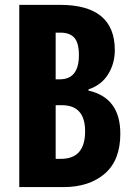

<svg xmlns="http://www.w3.org/2000/svg" viewBox="-20 -763 540 783"><path d="M58.6 0V-743.2H224.6Q448.2 -743.2 448.2 -558.6Q448.2 -503.9 420.9 -460Q393.6 -416 340.8 -398.4V-393.6Q470.7 -364.3 470.7 -217.8Q470.7 -109.4 407.2 -54.7Q343.8 0 238.3 0ZM207 -439.5H223.6Q301.8 -439.5 301.8 -538.1Q301.8 -587.9 283.2 -608.9Q264.6 -629.9 226.6 -629.9H207ZM207 -115.2H228.5Q327.1 -115.2 327.1 -227.5Q327.1 -334 232.4 -334H207Z"/></svg>

Font: Gen Shin Gothic Monospace Bold
Style: Bold
Weight: 700
Designer: [Source Han Sans]
Ryoko NISHIZUKA  (kana & ideographs); Paul D. Hunt (Latin, Greek & Cyrillic); Wenlong ZHANG  (bopomofo
Version: Version 1.002.20150607